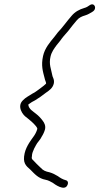

<svg xmlns="http://www.w3.org/2000/svg" viewBox="-20 -737 464 896"><path d="M87 -269C57 -240 87 -199 104 -189C119 -177 136 -163 148 -148C150 -145 155 -139 154 -135C151 -123 143 -108 136 -99L126 -85L116 -70C108 -57 99 -40 95 -22C85 23 100 36 122 55C141 74 159 96 193 102C205 104 217 111 226 116C234 122 282 158 295 126C300 115 296 106 287 104C272 100 261 93 250 85C239 78 225 71 211 67C192 63 182 59 170 46C157 34 146 23 135 11C128 5 127 2 129 -8C129 -13 130 -18 131 -22C132 -25 133 -29 135 -33L140 -45C142 -49 145 -53 147 -58C154 -73 168 -84 175 -100C181 -109 187 -122 190 -133C194 -150 187 -164 179 -174C171 -185 160 -197 148 -206C134 -218 115 -227 112 -248L113 -250C122 -257 135 -265 144 -269C159 -278 179 -292 194 -304C210 -315 226 -326 231 -347C233 -356 232 -365 228 -374C226 -379 224 -383 224 -386C219 -414 207 -437 216 -474C221 -495 233 -511 244 -526L261 -547C266 -554 271 -561 277 -568L298 -592L319 -619L339 -643C349 -655 363 -661 377 -665C391 -669 401 -676 413 -683C435 -698 420 -727 399 -713C392 -708 383 -702 374 -700C350 -693 330 -682 314 -663C292 -638 273 -610 250 -586L233 -564C213 -540 189 -512 181 -476C171 -431 180 -404 188 -373C189 -368 191 -361 194 -354C195 -351 195 -349 195 -347C195 -346 193 -345 192 -344C188 -340 182 -335 175 -330C162 -321 145 -306 131 -300C115 -289 100 -283 87 -269Z"/></svg>

Font: Stray Cat
Style: SuCnObl
Weight: 400
Version: Version 1.0